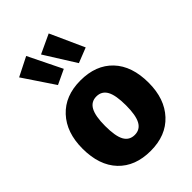

<svg xmlns="http://www.w3.org/2000/svg" viewBox="-256 -974 1097 1097"><g transform="rotate(-45 292.0 -425.5)"><path d="M172 -869 272 -665 183 -623 57 -811ZM354 -869 447 -663 356 -627 238 -815ZM292 -551Q417 -551 488 -476Q559 -401 559 -266Q559 -136 487.5 -59Q416 18 292 18Q167 18 96 -57Q25 -132 25 -267Q25 -397 96.5 -474Q168 -551 292 -551ZM208 -267Q208 -184 228.5 -147.5Q249 -111 292 -111Q335 -111 355.5 -148.5Q376 -186 376 -266Q376 -348 355.5 -385Q335 -422 292 -422Q249 -422 228.5 -384.5Q208 -347 208 -267Z"/></g></svg>

Font: FiraGO ExtraBold
Style: Regular
Weight: 800
Designer: bBox Type
Foundry: bBox Type GmbH
Version: Version 1.001;PS 001.001;hotconv 1.0.88;makeotf.lib2.5.64775